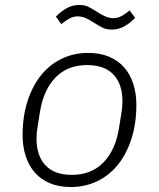

<svg xmlns="http://www.w3.org/2000/svg" viewBox="-20 -741 640 773"><path d="M265 12Q217 12 180.5 -3.5Q144 -19 120 -46.5Q96 -74 83.5 -112.5Q71 -151 71 -196Q71 -273 91 -334.5Q111 -396 146 -439Q181 -482 229.5 -505Q278 -528 335 -528Q383 -528 419.5 -512.5Q456 -497 480 -469.5Q504 -442 516.5 -403.5Q529 -365 529 -320Q529 -243 509 -181.5Q489 -120 454 -77Q419 -34 370.5 -11Q322 12 265 12ZM269 -37Q348 -37 396.5 -87Q445 -137 459 -225L468 -281Q471 -298 472 -309Q473 -320 473 -333Q473 -402 437 -440.5Q401 -479 331 -479Q252 -479 203.5 -429Q155 -379 141 -291L132 -235Q129 -218 128 -207Q127 -196 127 -183Q127 -114 163 -75.5Q199 -37 269 -37ZM430 -622Q407 -622 391 -630.5Q375 -639 356 -651Q338 -663 323 -669Q308 -675 292 -675Q275 -675 259.5 -666.5Q244 -658 227 -644L205 -674Q224 -694 247.5 -707.5Q271 -721 299 -721Q322 -721 338 -712.5Q354 -704 373 -692Q391 -680 406 -674Q421 -668 437 -668Q454 -668 469.5 -676.5Q485 -685 502 -699L524 -669Q505 -649 481.5 -635.5Q458 -622 430 -622Z"/></svg>

Font: IBM Plex Mono Light
Style: Italic
Weight: 300
Italic angle: -9°
Monospace: yes
Designer: Mike Abbink, Paul van der Laan, Pieter van Rosmalen
Foundry: Bold Monday
Version: Version 2.3